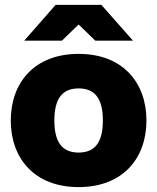

<svg xmlns="http://www.w3.org/2000/svg" viewBox="-20 -752 642 784"><path d="M301 12C482 12 578 -106 578 -260C578 -414 482 -532 301 -532C120 -532 24 -414 24 -260C24 -106 120 12 301 12ZM79 -586H233L301 -652L369 -586H523L394 -732H207ZM202 -260C202 -342 229 -391 301 -391C373 -391 400 -342 400 -260C400 -178 373 -129 301 -129C229 -129 202 -178 202 -260Z"/></svg>

Font: Aspekta 850
Style: Regular
Weight: 850
Designer: Ivo Dolenc
Version: Version 2.000